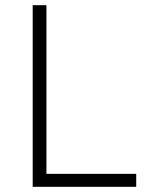

<svg xmlns="http://www.w3.org/2000/svg" viewBox="-20 -720 582 740"><path d="M106 0V-700H159V-50H505V0Z"/></svg>

Font: Overpass ExtraLight
Style: Regular
Weight: 250
Designer: Delve Withrington, Dave Bailey, Thomas Jockin
Foundry: Delve Fonts LLC
Version: Version 4.000